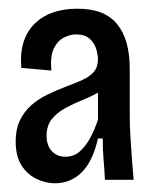

<svg xmlns="http://www.w3.org/2000/svg" viewBox="-20 -689 349 441"><path d="M106 -268Q85 -268 64 -278Q43 -288 29.5 -309Q16 -330 16 -365Q16 -392 25.5 -412Q35 -432 51 -446.5Q67 -461 88.5 -471.5Q110 -482 134 -491Q153 -498 169.5 -505.5Q186 -513 195.5 -524Q205 -535 205 -553Q205 -563 201 -576.5Q197 -590 186 -600Q175 -610 154 -610Q141 -610 126.5 -602.5Q112 -595 103.5 -577.5Q95 -560 98 -527L29 -533Q26 -568 34.5 -593.5Q43 -619 61 -636Q79 -653 103.5 -661Q128 -669 157 -669Q190 -669 212.5 -660Q235 -651 249.5 -633Q264 -615 271 -589.5Q278 -564 278 -530V-422Q278 -402 279.5 -376Q281 -350 283 -323.5Q285 -297 287 -276H221Q220 -299 218 -321Q216 -343 216 -371H205Q193 -318 167.5 -293Q142 -268 106 -268ZM130 -329Q149 -329 162.5 -340.5Q176 -352 186.5 -371Q197 -390 205 -414V-493L229 -500Q222 -486 205.5 -476.5Q189 -467 169 -459Q149 -451 130.5 -441Q112 -431 99.5 -416Q87 -401 87 -377Q87 -355 99 -342Q111 -329 130 -329Z"/></svg>

Font: Bricolage Grotesque 24pt Condensed
Style: Regular
Weight: 400
Width: 3
Designer: Mathieu Triay
Foundry: Atelier Triay
Version: Version 1.001;gftools[0.9.33.dev8+g029e19f]